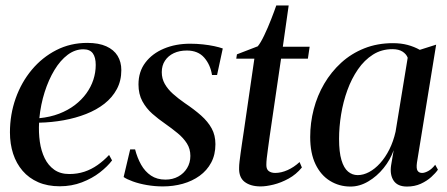

<svg xmlns="http://www.w3.org/2000/svg" viewBox="-20 -674 1643 705"><path d="M391.5 -85Q375 -63 346.8 -41Q318.5 -19 280.8 -4.5Q243 10 199.5 10Q154.5 10 120.2 -5Q86 -20 63 -46.8Q40 -73.5 28.2 -109.5Q16.5 -145.5 16.5 -188Q16.5 -253.5 37.5 -312.8Q58.5 -372 96.8 -417.8Q135 -463.5 186.8 -490Q238.5 -516.5 300.5 -516.5Q342.5 -516.5 370.2 -504Q398 -491.5 411.8 -469Q425.5 -446.5 425.5 -416.5Q425.5 -377.5 409 -346.8Q392.5 -316 363.5 -293.2Q334.5 -270.5 296.2 -255.5Q258 -240.5 214 -232.5Q170 -224.5 123.5 -223.5Q121.5 -187.5 126.2 -153.8Q131 -120 144 -93.2Q157 -66.5 179.2 -50.8Q201.5 -35 234.5 -35Q264 -35 289.8 -43.5Q315.5 -52 338.2 -68Q361 -84 380.5 -105ZM286 -493Q255.5 -493 228.5 -472.8Q201.5 -452.5 180 -417Q158.5 -381.5 144 -336Q129.5 -290.5 124.5 -240Q164.5 -244 197 -256.5Q229.5 -269 254.8 -288.2Q280 -307.5 297 -331Q314 -354.5 322.8 -381.2Q331.5 -408 331.5 -435.5Q331.5 -463.5 320.8 -478.2Q310 -493 286 -493Z M777 -398.5H758.5Q752.5 -436.5 729.8 -462.5Q707 -488.5 666 -488.5Q639 -488.5 618.2 -478.8Q597.5 -469 585.8 -451.2Q574 -433.5 574 -409Q574 -385.5 585 -366Q596 -346.5 615 -329.5Q634 -312.5 658.5 -295.5Q693.5 -272 718.5 -249.8Q743.5 -227.5 757.2 -202.5Q771 -177.5 771 -144.5Q771 -106 755.5 -77Q740 -48 713 -28.5Q686 -9 651.2 0.8Q616.5 10.5 578 10.5Q548.5 10.5 519.5 5.5Q490.5 0.5 467.8 -7.8Q445 -16 434 -24L458 -125.5H476Q484 -94.5 498.2 -69.2Q512.5 -44 534.5 -29.2Q556.5 -14.5 587.5 -14.5Q614 -14.5 634.5 -25.8Q655 -37 667 -56.8Q679 -76.5 679 -101.5Q679 -127.5 666.2 -147.5Q653.5 -167.5 632.2 -185Q611 -202.5 586 -220Q562 -236.5 539.5 -256.2Q517 -276 502.8 -302.2Q488.5 -328.5 488.5 -364Q488.5 -411 513.8 -444.2Q539 -477.5 582 -495.5Q625 -513.5 678 -513.5Q702.5 -513.5 725.2 -511Q748 -508.5 766.8 -504.5Q785.5 -500.5 798 -496Z M970.5 -175.5Q966.5 -146.5 963.8 -126.8Q961 -107 959.5 -93.2Q958 -79.5 958 -68Q958 -52 967.2 -45.5Q976.5 -39 990.5 -39Q1012.5 -39 1036 -49.5Q1059.5 -60 1080 -79L1088.5 -59Q1067.5 -33.5 1039.8 -18.2Q1012 -3 984.5 3.8Q957 10.5 937 10.5Q900 10.5 878.2 -6.2Q856.5 -23 858 -59Q858 -67 859.5 -80.5Q861 -94 863.5 -111.8Q866 -129.5 869 -150.2Q872 -171 875.5 -193.5L914 -458.5H847.5L850 -474.5L926.5 -504Q937 -516.5 950.2 -544.2Q963.5 -572 975.5 -602.8Q987.5 -633.5 994.5 -654H1040L1018.5 -502.5H1117L1110.5 -458.5H1012Z M1511 -77Q1508 -55.5 1513.2 -47.2Q1518.5 -39 1530 -39Q1539.5 -39 1552.8 -46.2Q1566 -53.5 1578 -69L1588 -51Q1579.5 -38.5 1563.5 -24Q1547.5 -9.5 1525 0.8Q1502.5 11 1474.5 11Q1440 11 1425.5 -10.5Q1411 -32 1416 -66.5L1425.5 -122.5Q1413 -87 1388.5 -56.8Q1364 -26.5 1332.2 -7.8Q1300.5 11 1267 11Q1225.5 11 1191.8 -9.8Q1158 -30.5 1138.5 -71Q1119 -111.5 1119 -171Q1119 -223 1132 -273Q1145 -323 1170.5 -366.5Q1196 -410 1233 -443.8Q1270 -477.5 1317.8 -496.5Q1365.5 -515.5 1423 -515.5Q1452.5 -515.5 1476.8 -509Q1501 -502.5 1521.5 -491L1581.5 -510ZM1477 -462Q1472 -475.5 1458 -484.5Q1444 -493.5 1421 -493.5Q1381 -493.5 1349.5 -473.5Q1318 -453.5 1294.5 -419.5Q1271 -385.5 1255.5 -342.8Q1240 -300 1232.5 -253.8Q1225 -207.5 1225 -164Q1225 -115.5 1233.8 -86.2Q1242.5 -57 1258 -44Q1273.5 -31 1293.5 -31Q1314 -31 1335.2 -42.2Q1356.5 -53.5 1375.8 -74.8Q1395 -96 1409.8 -125.5Q1424.5 -155 1432.5 -190.5Z"/></svg>

Font: Merriweather 144pt
Style: Italic
Weight: 400
Italic angle: -7.8°
Version: Version 2.101